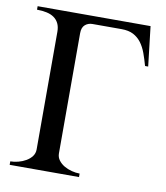

<svg xmlns="http://www.w3.org/2000/svg" viewBox="-79 -754 709 820"><g transform="rotate(10 276.0 -344.0)"><path d="M514.2 -516.1Q506.3 -544.9 497.1 -570.1Q487.8 -595.2 473.9 -613.8Q460 -632.3 439.5 -643.1Q418.9 -653.8 388.2 -653.8H262.2Q243.2 -653.8 230 -642.3Q216.8 -630.9 216.8 -606V-85Q216.8 -67.9 226.6 -54.9Q236.3 -42 251.2 -33.2Q266.1 -24.4 284.2 -19.8Q302.2 -15.1 318.8 -15.1V0H18.1V-15.1Q34.7 -15.1 52.5 -19.8Q70.3 -24.4 85.4 -33.2Q100.6 -42 110.4 -54.9Q120.1 -67.9 120.1 -85V-595.2Q120.1 -616.2 112.8 -631.1Q105.5 -646 92.3 -655.3Q79.1 -664.6 60.3 -668.7Q41.5 -672.9 18.1 -672.9V-688H507.8L527.8 -516.1Z"/></g></svg>

Font: Charis SIL
Style: Bold Italic
Weight: 700
Italic angle: -11°
Foundry: SIL International
Version: Version 4.112